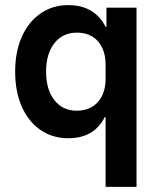

<svg xmlns="http://www.w3.org/2000/svg" viewBox="-20 -530 620 750"><path d="M392.5 200V-72.5H389.2Q347.5 10 246.7 10Q185 10 137.9 -22.5Q90.8 -55 65 -113.8Q39.2 -172.5 39.2 -250Q39.2 -327.5 65 -385.8Q90.8 -444.2 137.9 -477.1Q185 -510 246.7 -510Q349.2 -510 392.5 -425H395.8V-500H513.3V200ZM280 -97.5Q333.3 -98.3 362.9 -132.1Q392.5 -165.8 392.5 -222.5V-277.5Q392.5 -334.2 362.9 -368.3Q333.3 -402.5 280 -402.5Q225 -402.5 192.5 -361.2Q160 -320 160 -250Q160 -180 192.5 -138.8Q225 -97.5 280 -97.5Z"/></svg>

Font: Funnel Sans SemiBold
Style: Regular
Weight: 600
Designer: NORD ID, Kristian Moeller
Foundry: Dicotype
Version: Version 1.000